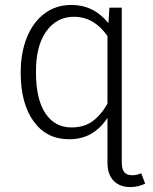

<svg xmlns="http://www.w3.org/2000/svg" viewBox="-20 -554 620 779"><path d="M569 191Q541 205 509 205Q466 205 441 179.5Q416 154 416 105V-76Q391 -36 352 -12.5Q313 11 260 11Q169 11 116.5 -61.5Q64 -134 64 -259Q64 -340 89 -402Q114 -464 160.5 -499Q207 -534 270 -534Q360 -534 420 -460L424 -523H474V105Q474 132 484 144.5Q494 157 517 157Q535 157 553 149ZM416 -133V-408Q361 -486 280 -486Q210 -486 167.5 -426.5Q125 -367 126 -260Q126 -152 164 -94.5Q202 -37 270 -37Q320 -37 354 -61Q388 -85 416 -133Z"/></svg>

Font: Fira Sans Light
Style: Regular
Weight: 300
Designer: bBox Type GmbH & Carrois Corporate GbR & Edenspiekermann AG
Foundry: bBox Type GmbH & Carrois Corporate GbR & Edenspiekermann AG
Version: Version 4.301